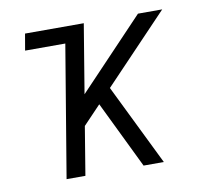

<svg xmlns="http://www.w3.org/2000/svg" viewBox="-64 -591 728 663"><g transform="rotate(-10 300.0 -260.0)"><path d="M118 0 195 -462H54L64 -520H270L230 -278L460 -520H545L320 -284L459 0H388L274 -235L212 -170L184 0Z"/></g></svg>

Font: Iosevka SS04 Light Extended
Style: Italic
Weight: 300
Width: 7
Italic angle: -9°
Monospace: yes
Designer: Belleve Invis
Foundry: Belleve Invis
Version: Version 19.0.0; ttfautohint (v1.8.4)